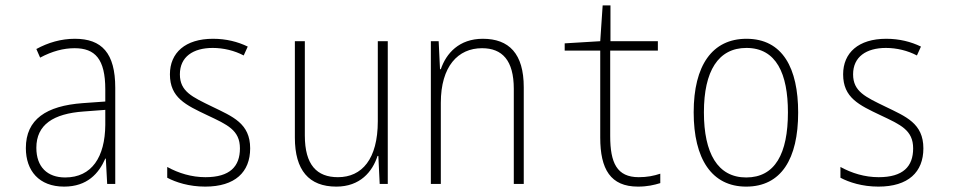

<svg xmlns="http://www.w3.org/2000/svg" viewBox="-20 -683 3540 713"><path d="M218 10C304 10 347 -39 371 -94H373L378 0H408V-357C408 -486 358 -539 258 -539C207 -539 159 -525 115 -501L129 -469C174 -493 216 -504 257 -504C333 -504 371 -464 371 -351V-306L287 -300C152 -290 76 -240 76 -133C76 -49 125 10 218 10ZM222 -24C156 -24 115 -63 115 -134C115 -220 178 -261 291 -269L371 -275V-219C370 -100 321 -24 222 -24Z M742 10C853 10 909 -44 909 -132C909 -225 844 -250 768 -287C694 -323 648 -343 648 -407C648 -472 697 -505 770 -505C810 -505 851 -495 885 -477L900 -510C863 -528 820 -539 771 -539C668 -539 611 -487 611 -407C611 -320 670 -293 750 -255C824 -220 871 -200 871 -132C871 -65 834 -25 743 -25C691 -25 643 -40 601 -63V-23C633 -6 682 10 742 10Z M1229 10C1317 10 1363 -45 1382 -104H1385L1390 0H1420V-530H1383V-233C1383 -92 1324 -25 1235 -25C1157 -25 1112 -70 1112 -180V-530H1075V-172C1075 -51 1127 10 1229 10Z M1580 0H1617V-301C1617 -437 1681 -504 1770 -504C1845 -504 1888 -459 1888 -353V0H1925V-359C1925 -484 1870 -539 1773 -539C1685 -539 1637 -485 1617 -426H1614L1609 -530H1580Z M2349 10C2384 10 2409 4 2432 -3V-38C2408 -30 2383 -25 2352 -25C2271 -25 2246 -78 2246 -178V-495H2423V-530H2247V-663H2218L2209 -530L2077 -522V-495H2209V-172C2209 -55 2247 10 2349 10Z M2751 10C2881 10 2944 -93 2944 -265C2944 -429 2887 -539 2752 -539C2625 -539 2556 -440 2556 -266C2556 -93 2623 10 2751 10ZM2751 -24C2645 -24 2594 -114 2594 -266C2594 -419 2647 -505 2752 -505C2863 -505 2906 -409 2906 -266C2906 -112 2858 -24 2751 -24Z M3242 10C3353 10 3409 -44 3409 -132C3409 -225 3344 -250 3268 -287C3194 -323 3148 -343 3148 -407C3148 -472 3197 -505 3270 -505C3310 -505 3351 -495 3385 -477L3400 -510C3363 -528 3320 -539 3271 -539C3168 -539 3111 -487 3111 -407C3111 -320 3170 -293 3250 -255C3324 -220 3371 -200 3371 -132C3371 -65 3334 -25 3243 -25C3191 -25 3143 -40 3101 -63V-23C3133 -6 3182 10 3242 10Z"/></svg>

Font: Noto Sans Mono ExtraCondensed ExtraLight
Style: Regular
Weight: 200
Width: 2
Designer: Monotype Design Team
Foundry: Monotype Imaging Inc.
Version: Version 2.014